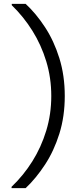

<svg xmlns="http://www.w3.org/2000/svg" viewBox="-20 -831 405 996"><path d="M113 145H40V138Q102 79 148 5.5Q194 -68 220 -153.5Q246 -239 246 -333Q246 -427 220 -512.5Q194 -598 148 -671.5Q102 -745 41 -804V-811H113Q167 -761 213.5 -690Q260 -619 288 -529Q316 -439 316 -333Q316 -227 288 -137.5Q260 -48 213.5 23Q167 94 113 145Z"/></svg>

Font: DM Sans 18pt Light
Style: Regular
Weight: 300
Designer: Colophon Foundry, Jonny Pinhorn
Foundry: Colophon Foundry
Version: Version 4.004;gftools[0.9.30]